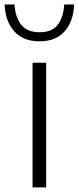

<svg xmlns="http://www.w3.org/2000/svg" viewBox="-55 -814 342 834"><path d="M86.5 0V-541.5H145.5V0ZM117 -634.5Q45.5 -634.5 6.8 -678Q-32 -721.5 -35 -794.5H8Q11.5 -738.5 37.2 -706.2Q63 -674 117 -674Q171 -674 195.8 -706.2Q220.5 -738.5 224 -794.5H267Q264 -721 225.8 -677.8Q187.5 -634.5 117 -634.5Z"/></svg>

Font: Encode Sans Semi Expanded Light
Style: Regular
Weight: 300
Width: 6
Designer: Multiple Designers
Foundry: Impallari Type
Version: Version 3.000; ttfautohint (v1.8.3) -l 8 -r 50 -G 200 -x 14 